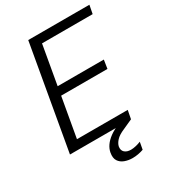

<svg xmlns="http://www.w3.org/2000/svg" viewBox="-214 -810 1000 1120"><g transform="rotate(-30 285.5 -249.5)"><path d="M36 0 159 -700H571L560 -643H219L173 -381H484L475 -323H163L116 -57H458L447 0ZM343 201Q315 201 290.5 192Q266 183 253 163Q240 143 246 109Q250 86 264.5 64.5Q279 43 306 23Q333 3 376 -14L435 -38L447 0L383 29Q345 45 327.5 64Q310 83 306 102Q302 127 317 140.5Q332 154 359 154Q373 154 391 150Q409 146 426 139L417 188Q400 194 381 197.5Q362 201 343 201Z"/></g></svg>

Font: DM Sans 12pt Light
Style: Italic
Weight: 300
Italic angle: -10°
Version: Version 4.004;gftools[0.9.30]